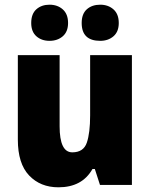

<svg xmlns="http://www.w3.org/2000/svg" viewBox="-20 -788 641 818"><path d="M407 -614Q441 -614 463.5 -633.5Q486 -653 486 -690Q486 -728 463.5 -748Q441 -768 407 -768Q372 -768 350 -748.5Q328 -729 328 -690Q328 -614 407 -614ZM191 -614Q225 -614 247.5 -633.5Q270 -653 270 -690Q270 -728 247.5 -748Q225 -768 191 -768Q157 -768 135 -748.5Q113 -729 113 -690Q113 -653 135 -633.5Q157 -614 191 -614ZM364 -553V-296Q364 -222 350 -180.5Q336 -139 288 -139Q234 -139 234 -250V-553H56V-193Q56 -91 104 -40.5Q152 10 229 10Q330 10 374 -68H384L406 0H542V-553Z"/></svg>

Font: Noto Sans UI SemiCondensed Black
Style: Regular
Weight: 900
Width: 4
Designer: Monotype Design Team
Foundry: Monotype Imaging Inc.
Version: 1.001